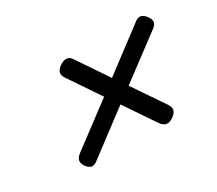

<svg xmlns="http://www.w3.org/2000/svg" viewBox="-93 -858 949 841"><g transform="rotate(-30 381.5 -437.5)"><path d="M576 -215Q557 -202 542 -204Q527 -206 513 -225L409 -379L191 -215Q176 -204 163.5 -206.5Q151 -209 138 -226Q127 -243 129.5 -256.5Q132 -270 149 -283L364 -444L256 -604Q246 -620 249 -632.5Q252 -645 269 -658Q289 -672 304.5 -670.5Q320 -669 329 -655L435 -498L650 -660Q664 -671 677 -669.5Q690 -668 704 -651Q717 -634 716 -620.5Q715 -607 699 -595L481 -432L589 -273Q600 -257 597.5 -243Q595 -229 576 -215Z"/></g></svg>

Font: Playwrite CZ
Style: Regular
Weight: 400
Designer: Veronika Burian, José Scaglione
Foundry: TypeTogether
Version: Version 1.002